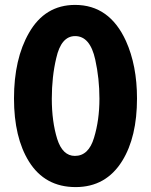

<svg xmlns="http://www.w3.org/2000/svg" viewBox="-20 -749 614 782"><path d="M538 -348Q538 -191 478 -94Q412 13 288 13Q163 13 98 -91Q37 -189 37 -348Q37 -509 98 -615Q163 -729 286 -729Q426 -729 493 -582Q538 -482 538 -348ZM285 -114Q341 -114 363 -188Q385 -260 385 -347Q385 -429 368 -506Q347 -602 286 -602Q229 -602 209 -512Q191 -436 191 -347Q191 -254 213 -183Q235 -114 285 -114Z"/></svg>

Font: Almarai ExtraBold
Style: Regular
Weight: 800
Designer: Boutros International 2019
Foundry: Created by Boutros International 2019
Version: Version 1.10